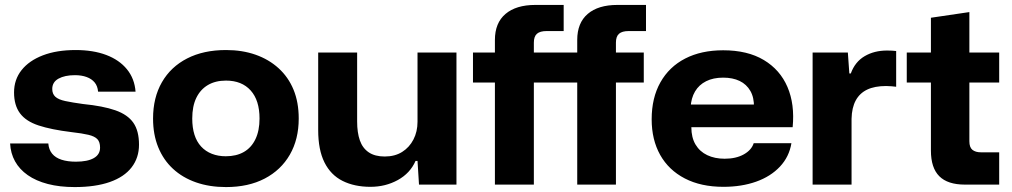

<svg xmlns="http://www.w3.org/2000/svg" viewBox="-20 -749 4104 779"><path d="M283 10Q222 10 174 -2.5Q126 -15 92.5 -38.5Q59 -62 41 -94.5Q23 -127 21 -167H176Q178 -142 191.5 -125.5Q205 -109 229.5 -101Q254 -93 288 -93Q335 -93 360.5 -107.5Q386 -122 386 -150Q386 -173 375 -184.5Q364 -196 339 -202Q314 -208 270 -213Q188 -223 136.5 -240Q85 -257 61 -289.5Q37 -322 37 -374Q37 -426 67.5 -464.5Q98 -503 154 -524.5Q210 -546 287 -546Q358 -546 411 -526Q464 -506 495 -468Q526 -430 530 -377H378Q376 -400 364 -414.5Q352 -429 331.5 -436.5Q311 -444 284 -444Q243 -444 217.5 -430Q192 -416 192 -388Q192 -368 204.5 -356.5Q217 -345 245 -339Q273 -333 317 -327Q398 -319 448 -301.5Q498 -284 521 -251Q544 -218 544 -162Q544 -109 514 -70Q484 -31 425.5 -10.5Q367 10 283 10Z M897 10Q830 10 775.5 -9Q721 -28 682 -64Q643 -100 622 -151.5Q601 -203 601 -268Q601 -353 637 -415.5Q673 -478 739.5 -512Q806 -546 897 -546Q963 -546 1017 -527Q1071 -508 1110.5 -472Q1150 -436 1171 -385Q1192 -334 1192 -268Q1192 -184 1156 -121.5Q1120 -59 1054 -24.5Q988 10 897 10ZM896 -115Q939 -115 969.5 -132.5Q1000 -150 1016.5 -184.5Q1033 -219 1033 -268Q1033 -305 1024 -333.5Q1015 -362 997 -382Q979 -402 954 -412Q929 -422 897 -422Q854 -422 823.5 -404Q793 -386 776.5 -352Q760 -318 760 -268Q760 -231 769 -202.5Q778 -174 796 -154.5Q814 -135 839.5 -125Q865 -115 896 -115Z M1483 9Q1418 9 1370 -15Q1322 -39 1296.5 -90Q1271 -141 1271 -221V-536H1429V-256Q1429 -211 1440 -179.5Q1451 -148 1476 -131Q1501 -114 1541 -114Q1582 -114 1611.5 -132.5Q1641 -151 1657.5 -183Q1674 -215 1674 -255V-536H1832V0H1680L1674 -96H1666Q1644 -46 1594 -18.5Q1544 9 1483 9Z M1988 0V-414H1899V-536H1988V-587Q1988 -656 2031 -692.5Q2074 -729 2152 -729H2267V-623H2198Q2171 -623 2158.5 -612Q2146 -601 2146 -576V-536H2322V-587Q2322 -656 2364.5 -692.5Q2407 -729 2485 -729H2601V-623H2531Q2504 -623 2491.5 -612Q2479 -601 2479 -576V-536H2592V-414H2479V0H2322V-414H2146V0Z M2915 9Q2824 9 2758.5 -25Q2693 -59 2658.5 -120.5Q2624 -182 2624 -265Q2624 -352 2659.5 -415Q2695 -478 2760 -511.5Q2825 -545 2914 -545Q3013 -545 3079 -505.5Q3145 -466 3175 -396Q3205 -326 3196 -233H2785Q2785 -191 2802 -162.5Q2819 -134 2849.5 -119.5Q2880 -105 2920 -105Q2966 -105 2997.5 -122.5Q3029 -140 3038 -168H3191Q3182 -113 3144.5 -73Q3107 -33 3048 -12Q2989 9 2915 9ZM2782 -313 2773 -325H3050L3039 -313Q3040 -353 3024.5 -380Q3009 -407 2981 -420.5Q2953 -434 2914 -434Q2874 -434 2845 -419.5Q2816 -405 2800 -378Q2784 -351 2782 -313Z M3277 0V-536H3420L3426 -451H3432Q3449 -498 3488 -521Q3527 -544 3579 -544Q3590 -544 3599 -543.5Q3608 -543 3616 -542V-397Q3608 -398 3597 -399Q3586 -400 3575 -400Q3529 -400 3498.5 -385.5Q3468 -371 3452 -341.5Q3436 -312 3435 -267V0Z M3895 0Q3825 0 3791 -34Q3757 -68 3757 -138V-414H3659V-536H3757V-677L3913 -700V-536H4034V-414H3913V-176Q3913 -151 3925.5 -141Q3938 -131 3960 -131H4034V0Z"/></svg>

Font: Mona Sans SemiExpanded
Style: Bold
Weight: 700
Width: 6
Designer: Deni Anggara
Foundry: GitHub
Version: Version 2.000